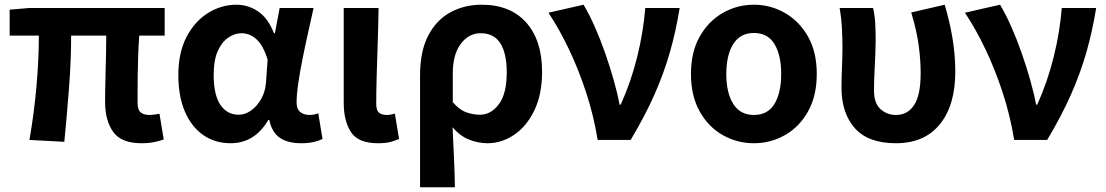

<svg xmlns="http://www.w3.org/2000/svg" viewBox="-20 -594 4693 815"><path d="M580 14Q495 14 460.5 -34Q426 -82 426 -164Q426 -179 426.5 -210Q427 -241 428 -280.5Q429 -320 430 -362.5Q431 -405 431 -443H282Q282 -338 273 -221Q264 -104 253 8L105 0Q125 -115 135 -230Q145 -345 145 -443H21V-553L104 -560H679V-443H571Q568 -403 566.5 -358.5Q565 -314 564.5 -273Q564 -232 564 -201Q564 -170 564 -158Q564 -128 577 -117Q590 -106 615 -106Q623 -106 633.5 -107.5Q644 -109 657 -111L675 -2Q659 4 635 9Q611 14 580 14Z M959 14Q893 14 843 -20.5Q793 -55 765 -120Q737 -185 737 -276Q737 -370 771.5 -436.5Q806 -503 862.5 -538.5Q919 -574 984 -574Q1033 -574 1075 -546Q1117 -518 1143 -453H1147L1167 -560H1311Q1300 -510 1287.5 -454Q1275 -398 1264 -343Q1253 -288 1246 -240Q1239 -192 1239 -159Q1239 -131 1254.5 -118.5Q1270 -106 1294 -106Q1313 -106 1331 -113L1349 -4Q1335 3 1312.5 8.5Q1290 14 1258 14Q1202 14 1168 -9Q1134 -32 1123 -85H1119Q1061 14 959 14ZM993 -107Q1021 -107 1046.5 -125.5Q1072 -144 1089 -174.5Q1106 -205 1109 -242L1116 -341Q1097 -402 1068.5 -427.5Q1040 -453 1005 -453Q976 -453 948.5 -434Q921 -415 904 -376.5Q887 -338 887 -277Q887 -191 915.5 -149Q944 -107 993 -107Z M1584 14Q1501 14 1470 -33Q1439 -80 1439 -159V-560H1587Q1586 -492 1583.5 -417.5Q1581 -343 1579 -274Q1577 -205 1577 -153Q1577 -126 1588.5 -116Q1600 -106 1622 -106Q1638 -106 1656 -112L1674 -4Q1658 3 1637.5 8.5Q1617 14 1584 14Z M1763 201V-273Q1763 -376 1797.5 -442.5Q1832 -509 1891.5 -541.5Q1951 -574 2025 -574Q2146 -574 2213.5 -498.5Q2281 -423 2281 -289Q2281 -193 2248 -125Q2215 -57 2162 -21.5Q2109 14 2049 14Q2011 14 1972 -1Q1933 -16 1901 -54Q1904 14 1907 75Q1910 136 1911 201ZM2017 -107Q2064 -107 2097.5 -151.5Q2131 -196 2131 -287Q2131 -367 2104 -410Q2077 -453 2020 -453Q1970 -453 1936 -408Q1902 -363 1902 -283V-160Q1931 -127 1960 -117Q1989 -107 2017 -107Z M2517 0Q2500 -104 2468 -201.5Q2436 -299 2395 -385Q2354 -471 2308 -540L2457 -574Q2481 -534 2504.5 -481Q2528 -428 2548.5 -369.5Q2569 -311 2585 -254.5Q2601 -198 2610 -150H2615Q2659 -248 2685 -353.5Q2711 -459 2719 -560H2865Q2849 -461 2823.5 -372Q2798 -283 2758 -192.5Q2718 -102 2657 0Z M3180 14Q3109 14 3048 -20.5Q2987 -55 2950 -121Q2913 -187 2913 -280Q2913 -373 2950 -438.5Q2987 -504 3048 -539Q3109 -574 3180 -574Q3251 -574 3312 -539Q3373 -504 3410 -438.5Q3447 -373 3447 -280Q3447 -187 3410 -121Q3373 -55 3312 -20.5Q3251 14 3180 14ZM3180 -106Q3239 -106 3267.5 -153Q3296 -200 3296 -280Q3296 -360 3267.5 -407Q3239 -454 3180 -454Q3122 -454 3092.5 -407Q3063 -360 3063 -280Q3063 -200 3092.5 -153Q3122 -106 3180 -106Z M3783 14Q3665 14 3608.5 -50Q3552 -114 3552 -221Q3552 -264 3554 -307Q3556 -350 3556 -393Q3556 -426 3554 -470Q3552 -514 3544 -560H3686Q3693 -531 3695 -496.5Q3697 -462 3697 -423Q3697 -398 3695.5 -362Q3694 -326 3692 -286Q3690 -246 3690 -209Q3690 -156 3717.5 -131Q3745 -106 3783 -106Q3833 -106 3860.5 -148.5Q3888 -191 3888 -283Q3888 -340 3879.5 -402.5Q3871 -465 3848 -541L3990 -574Q4011 -504 4023 -432.5Q4035 -361 4035 -290Q4035 -147 3969.5 -66.5Q3904 14 3783 14Z M4285 0Q4268 -104 4236 -201.5Q4204 -299 4163 -385Q4122 -471 4076 -540L4225 -574Q4249 -534 4272.5 -481Q4296 -428 4316.5 -369.5Q4337 -311 4353 -254.5Q4369 -198 4378 -150H4383Q4427 -248 4453 -353.5Q4479 -459 4487 -560H4633Q4617 -461 4591.5 -372Q4566 -283 4526 -192.5Q4486 -102 4425 0Z"/></svg>

Font: Chiron Sans HK TT
Style: Bold
Weight: 700
Designer: Ryoko NISHIZUKA 西塚涼子 (kana, bopomofo & ideographs); Paul D. Hunt (Latin, Greek & Cyrillic); Sandoll Communications 산돌커뮤니
Foundry: Adobe
Version: Version 2.022;hotconv 1.0.109;makeotfexe 2.5.65596